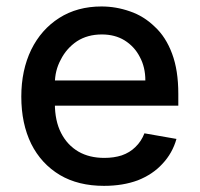

<svg xmlns="http://www.w3.org/2000/svg" viewBox="-20 -573 627 603"><path d="M306.6 10.7Q225.6 10.7 168 -23.4Q109.4 -58.6 78.1 -121.1Q46.9 -184.6 46.9 -269.5Q46.9 -352.5 78.1 -417Q109.4 -480.5 166 -516.6Q222.7 -552.7 298.8 -552.7Q344.7 -552.7 388.7 -537.1Q431.6 -522.5 465.8 -489.3Q501 -457 520.5 -404.3Q540 -352.5 540 -278.3Q540 -265.6 540 -241.2Q431.6 -241.2 106.4 -241.2Q106.4 -260.7 106.4 -320.3Q189.5 -320.3 436.5 -320.3Q436.5 -362.3 418.9 -394.5Q402.3 -426.8 371.1 -446.3Q340.8 -464.8 299.8 -464.8Q254.9 -464.8 221.7 -443.4Q188.5 -420.9 170.9 -385.7Q152.3 -351.6 152.3 -310.5Q152.3 -290 152.3 -248Q152.3 -193.4 171.9 -155.3Q191.4 -117.2 226.6 -96.7Q260.7 -77.1 307.6 -77.1Q337.9 -77.1 362.3 -85Q387.7 -93.8 405.3 -111.3Q423.8 -128.9 433.6 -154.3Q466.8 -148.4 534.2 -136.7Q521.5 -91.8 490.2 -58.6Q460 -25.4 413.1 -6.8Q366.2 10.7 306.6 10.7Z"/></svg>

Font: DeepSea
Style: Medium
Weight: 500
Designer: Stem
Version: Version 3.019;git-0a5106e0b